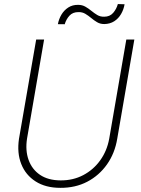

<svg xmlns="http://www.w3.org/2000/svg" viewBox="-20 -903 683 933"><path d="M593.8 -710.9H632.8L549.8 -229.5Q538.1 -158.2 500 -104.2Q461.9 -50.3 404.1 -20Q346.2 10.3 272.9 9.8Q202.1 9.8 153.3 -21.2Q104.5 -52.2 83.3 -106Q62 -159.7 72.3 -229L155.8 -710.9H194.3L111.3 -229Q102.5 -171.9 118.9 -126Q135.3 -80.1 174.3 -53.5Q213.4 -26.9 273.9 -26.4Q335 -25.9 384.5 -52Q434.1 -78.1 467 -124Q500 -169.9 510.7 -229ZM552.7 -883.3 585.4 -882.3Q581.1 -856.9 568.4 -835Q555.7 -813 535.2 -799.8Q514.6 -786.6 486.8 -786.1Q466.8 -786.1 451.7 -795.2Q436.5 -804.2 422.9 -815.7Q409.2 -827.1 394.5 -835.9Q379.9 -844.7 360.8 -844.2Q333.5 -844.2 317.6 -826.9Q301.8 -809.6 294.4 -785.2L261.2 -785.6Q266.1 -811 278.8 -832.3Q291.5 -853.5 312 -866.7Q332.5 -879.9 359.9 -879.4Q379.4 -879.4 394.8 -870.6Q410.2 -861.8 424.1 -850.3Q438 -838.9 452.6 -830.1Q467.3 -821.3 486.3 -821.8Q513.7 -821.8 529.8 -840.3Q545.9 -858.9 552.7 -883.3Z"/></svg>

Font: Roboto ExtraLight
Style: Italic
Weight: 250
Designer: Christian Robertson
Foundry: Google
Version: Version 3.009; 2024